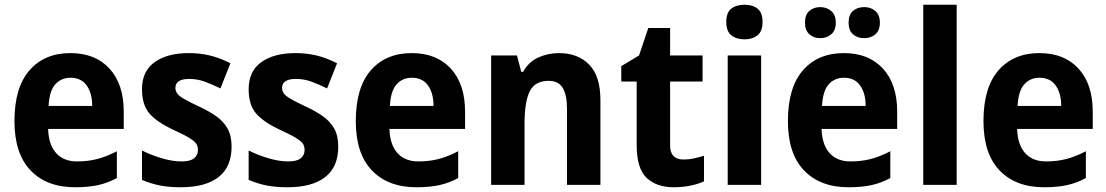

<svg xmlns="http://www.w3.org/2000/svg" viewBox="-20 -780 4668 810"><path d="M277 -556Q382 -556 442 -490.5Q502 -425 502 -309V-236H183Q185 -170 216.5 -134.5Q248 -99 305 -99Q352 -99 391.5 -109.5Q431 -120 473 -142V-29Q435 -8 393.5 1Q352 10 297 10Q177 10 109 -61Q41 -132 41 -269Q41 -411 104.5 -483.5Q168 -556 277 -556ZM277 -452Q238 -452 213 -424Q188 -396 185 -333H369Q369 -386 346 -419Q323 -452 277 -452Z M957 -161Q957 -76 902 -33Q847 10 743 10Q693 10 655 2.5Q617 -5 579 -21V-145Q617 -126 662 -112.5Q707 -99 746 -99Q782 -99 798.5 -112Q815 -125 815 -147Q815 -160 809.5 -171Q804 -182 782 -196Q760 -210 712 -232Q643 -264 611 -300.5Q579 -337 579 -404Q579 -479 632 -517.5Q685 -556 777 -556Q823 -556 865 -546Q907 -536 952 -513L910 -407Q875 -424 844 -435.5Q813 -447 778 -447Q720 -447 720 -409Q720 -397 727 -386.5Q734 -376 755 -363.5Q776 -351 819 -331Q860 -312 891 -290.5Q922 -269 939.5 -238.5Q957 -208 957 -161Z M1407 -161Q1407 -76 1352 -33Q1297 10 1193 10Q1143 10 1105 2.5Q1067 -5 1029 -21V-145Q1067 -126 1112 -112.5Q1157 -99 1196 -99Q1232 -99 1248.5 -112Q1265 -125 1265 -147Q1265 -160 1259.5 -171Q1254 -182 1232 -196Q1210 -210 1162 -232Q1093 -264 1061 -300.5Q1029 -337 1029 -404Q1029 -479 1082 -517.5Q1135 -556 1227 -556Q1273 -556 1315 -546Q1357 -536 1402 -513L1360 -407Q1325 -424 1294 -435.5Q1263 -447 1228 -447Q1170 -447 1170 -409Q1170 -397 1177 -386.5Q1184 -376 1205 -363.5Q1226 -351 1269 -331Q1310 -312 1341 -290.5Q1372 -269 1389.5 -238.5Q1407 -208 1407 -161Z M1717 -556Q1822 -556 1882 -490.5Q1942 -425 1942 -309V-236H1623Q1625 -170 1656.5 -134.5Q1688 -99 1745 -99Q1792 -99 1831.5 -109.5Q1871 -120 1913 -142V-29Q1875 -8 1833.5 1Q1792 10 1737 10Q1617 10 1549 -61Q1481 -132 1481 -269Q1481 -411 1544.5 -483.5Q1608 -556 1717 -556ZM1717 -452Q1678 -452 1653 -424Q1628 -396 1625 -333H1809Q1809 -386 1786 -419Q1763 -452 1717 -452Z M2338 -556Q2418 -556 2465.5 -507.5Q2513 -459 2513 -358V0H2372V-321Q2372 -379 2354 -409Q2336 -439 2295 -439Q2237 -439 2215 -395Q2193 -351 2193 -260V0H2052V-546H2161L2179 -477H2187Q2210 -519 2251 -537.5Q2292 -556 2338 -556Z M2864 -107Q2886 -107 2906.5 -111.5Q2927 -116 2950 -123V-15Q2927 -4 2893.5 3Q2860 10 2823 10Q2750 10 2708 -29.5Q2666 -69 2666 -168V-436H2601V-501L2676 -546L2715 -662H2807V-546H2944V-436H2807V-166Q2807 -107 2864 -107Z M3121 -760Q3155 -760 3176 -743.5Q3197 -727 3197 -687Q3197 -648 3175.5 -631Q3154 -614 3121 -614Q3087 -614 3065.5 -631Q3044 -648 3044 -687Q3044 -727 3065 -743.5Q3086 -760 3121 -760ZM3191 -546V0H3050V-546Z M3540 -556Q3645 -556 3705 -490.5Q3765 -425 3765 -309V-236H3446Q3448 -170 3479.5 -134.5Q3511 -99 3568 -99Q3615 -99 3654.5 -109.5Q3694 -120 3736 -142V-29Q3698 -8 3656.5 1Q3615 10 3560 10Q3440 10 3372 -61Q3304 -132 3304 -269Q3304 -411 3367.5 -483.5Q3431 -556 3540 -556ZM3540 -452Q3501 -452 3476 -424Q3451 -396 3448 -333H3632Q3632 -386 3609 -419Q3586 -452 3540 -452ZM3376 -684Q3376 -718 3394.5 -734Q3413 -750 3440 -750Q3468 -750 3487 -733.5Q3506 -717 3506 -684Q3506 -652 3487 -635.5Q3468 -619 3440 -619Q3413 -619 3394.5 -635.5Q3376 -652 3376 -684ZM3560 -684Q3560 -718 3578.5 -734Q3597 -750 3626 -750Q3654 -750 3673 -733.5Q3692 -717 3692 -684Q3692 -652 3673 -635.5Q3654 -619 3626 -619Q3597 -619 3578.5 -635.5Q3560 -652 3560 -684Z M4016 0H3875V-760H4016Z M4365 -556Q4470 -556 4530 -490.5Q4590 -425 4590 -309V-236H4271Q4273 -170 4304.5 -134.5Q4336 -99 4393 -99Q4440 -99 4479.5 -109.5Q4519 -120 4561 -142V-29Q4523 -8 4481.5 1Q4440 10 4385 10Q4265 10 4197 -61Q4129 -132 4129 -269Q4129 -411 4192.5 -483.5Q4256 -556 4365 -556ZM4365 -452Q4326 -452 4301 -424Q4276 -396 4273 -333H4457Q4457 -386 4434 -419Q4411 -452 4365 -452Z"/></svg>

Font: Noto Sans Gujarati UI SemiCondensed
Style: Bold
Weight: 700
Width: 4
Designer: Jelle Bosma - Monotype Design Team, Universal Thirst
Foundry: Monotype Imaging Inc.
Version: Version 2.106; ttfautohint (v1.8.4.7-5d5b)